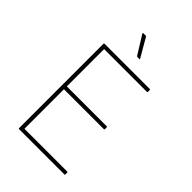

<svg xmlns="http://www.w3.org/2000/svg" viewBox="-246 -942 1041 1041"><g transform="rotate(45 274.0 -422.0)"><path d="M107 0Q103 0 103 -4V-651Q103 -655 107 -655H455Q458 -655 458 -651V-637Q458 -633 455 -633H126V-347H432Q436 -347 436 -343V-328Q436 -325 432 -325H126V-22H455Q458 -22 458 -18V-4Q458 0 455 0ZM285 -730Q281 -730 279 -733L213 -839Q212 -841 213 -842.5Q214 -844 215 -844H234Q238 -844 239 -841L301 -734Q303 -733 302.5 -731.5Q302 -730 299 -730Z"/></g></svg>

Font: Sofia Sans Thin
Style: Regular
Weight: 250
Designer: Botio Nikoltchev, Ani Petrova
Foundry: lettersoup
Version: Version 4.101